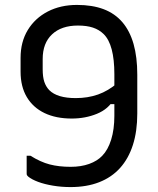

<svg xmlns="http://www.w3.org/2000/svg" viewBox="-20 -740 640 780"><path d="M292.9 -720Q354.9 -720 400.9 -702.7Q446.8 -685.3 477.1 -649.9Q507.4 -614.5 522.6 -561.3Q537.7 -508 537.7 -436.7V-279Q537.7 -206.7 519.9 -151.2Q502.1 -95.7 467.7 -57.5Q433.3 -19.4 382.7 0.3Q332.1 20 266.4 20Q229.5 20 195.1 14.2Q160.8 8.5 134.8 -1.2Q108.9 -10.9 94.6 -22.6Q91.5 -25.5 89.9 -27.8Q88.3 -30.1 88.3 -35.2Q88.3 -38.8 88.3 -45.9Q88.3 -53 88.3 -61.9Q88.3 -70.7 88.3 -79.6Q88.3 -88.4 88.3 -96.1Q88.3 -103.8 88.3 -107.4H103.6Q144.6 -81.7 182 -72Q219.4 -62.3 267.2 -62.3Q309.2 -62.3 342.3 -74.1Q375.3 -86 395.3 -107.1Q418.7 -131.1 431.6 -172.7Q444.6 -214.4 444.6 -269.7V-438.6Q444.6 -498.3 433.8 -539.2Q423.1 -580 400.9 -601.8Q382.7 -619.5 357.6 -627.8Q332.6 -636.2 296.6 -636.2Q229.5 -636.2 191.5 -600.5Q153.4 -564.8 153.4 -500.4V-458.6Q153.4 -427.8 159.9 -407.9Q166.5 -388 180 -373.9Q196.4 -357.5 223.3 -349.5Q250.2 -341.5 288 -341.5Q336.8 -341.5 378.3 -356.1Q419.7 -370.7 458 -403.4V-317H411.7L443.5 -338Q421 -297 373.8 -277.7Q326.7 -258.4 271.3 -258.4Q207.5 -258.4 161 -280.6Q114.5 -302.9 89 -345.5Q63.6 -388.1 63.6 -449V-505Q63.6 -569.9 92.9 -618.1Q122.3 -666.3 174.1 -693.2Q225.9 -720 292.9 -720Z"/></svg>

Font: Recursive Sans Linear Light
Style: Regular
Weight: 300
Version: Version 1.085